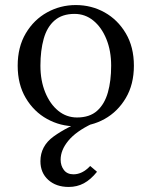

<svg xmlns="http://www.w3.org/2000/svg" viewBox="-20 -490 600 760"><path d="M280 -470Q342 -470 394 -441Q446 -412 478 -358Q510 -304 510 -230Q510 -156 478 -102Q446 -48 394 -19Q342 10 280 10Q219 10 166.5 -19Q114 -48 82 -102Q50 -156 50 -230Q50 -304 82 -358Q114 -412 166.5 -441Q219 -470 280 -470ZM285 -25Q335 -25 364.5 -51.5Q394 -78 407 -124Q420 -170 420 -230Q420 -289 401 -335.5Q382 -382 349.5 -408.5Q317 -435 275 -435Q226 -435 196 -409Q166 -383 153 -336.5Q140 -290 140 -230Q140 -171 159 -124.5Q178 -78 210.5 -51.5Q243 -25 285 -25ZM252 250Q202 250 171 222Q140 194 140 148Q140 88 192.5 50Q245 12 329 -20L344 0Q281 30 250.5 67Q220 104 220 142Q220 166 233 183Q246 200 271 200Q288 200 304.5 192Q321 184 337 167L364 190Q339 221 312 235.5Q285 250 252 250Z"/></svg>

Font: Brygada 1918
Style: Regular
Weight: 400
Designer: Mateusz Machalski | Borys Kosmynka | Przemek Hoffer
Foundry: NIEPODLEGLA 2018
Version: Version 3.006